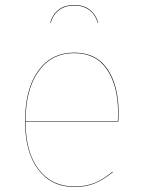

<svg xmlns="http://www.w3.org/2000/svg" viewBox="-20 -737 565 766"><path d="M452 -252H82Q82 -129 134.5 -61Q187 7 276 7Q323 7 358 -7.5Q393 -22 429 -52L430 -50Q393 -20 358 -5.5Q323 9 276 9Q186 9 133 -60Q80 -129 80 -253Q80 -382 132.5 -454.5Q185 -527 276 -527Q364 -527 408.5 -461.5Q453 -396 453 -288Q453 -266 452 -252ZM451 -288Q451 -394 407 -459.5Q363 -525 276 -525Q186 -525 134 -453Q82 -381 82 -254H450Q451 -267 451 -288ZM372 -646H370Q360 -679 336 -697Q312 -715 276 -715Q240 -715 216 -697Q192 -679 182 -646H180Q189 -678 213 -697.5Q237 -717 276 -717Q315 -717 339 -697.5Q363 -678 372 -646Z"/></svg>

Font: FiraGO Two
Style: Regular
Weight: 100
Designer: bBox Type
Foundry: bBox Type GmbH
Version: Version 1.001